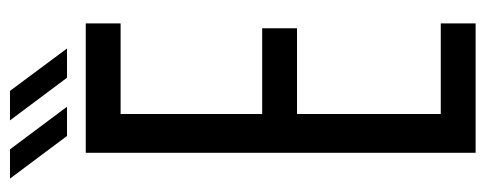

<svg xmlns="http://www.w3.org/2000/svg" viewBox="-321 -675 996 394"><g transform="rotate(-90 177.0 -478.0)"><path d="M60.5 0V-800H326V-728.5H140V-438H316V-366.5H140V-71.5H326V0ZM214.5 -838.5 127 -955.5H187.5L274.5 -838.5ZM95 -838.5 7.5 -955.5H67.5L155 -838.5Z"/></g></svg>

Font: Big Shoulders Text Thin
Style: Regular
Weight: 400
Version: Version 2.002